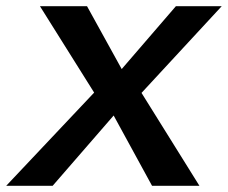

<svg xmlns="http://www.w3.org/2000/svg" viewBox="-44 -600 736 620"><path d="M-24 0H126L323 -227L447 0H600L413 -300L672 -580H524L349 -377L237 -580H85L260 -301Z"/></svg>

Font: Charger Pro
Style: UltraObl
Weight: 900
Designer: Jasper
Foundry: Cannot Into Space Fonts
Version: Version 1.09